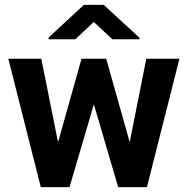

<svg xmlns="http://www.w3.org/2000/svg" viewBox="-20 -770 774 790"><path d="M149.9 -528.3 218.8 -184.6 315.4 -528.3H417L513.7 -185.1L582 -528.3H718.3L584.5 0H466.3L366.2 -340.8L266.1 0H147.9L14.2 -528.3ZM406.7 -750 554.2 -614.3V-608.4H442.4L365.7 -679.7L290 -608.4H180.2V-615.7L325.2 -750Z"/></svg>

Font: Vazirmatn RD UI
Style: Bold
Weight: 700
Designer: Saber Rastikerdar
Foundry: Saber Rastikerdar
Version: Version 33.003